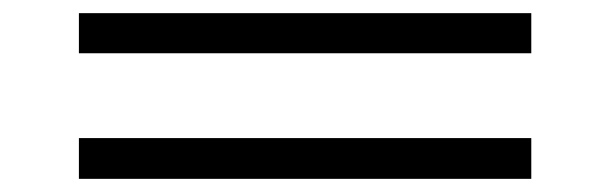

<svg xmlns="http://www.w3.org/2000/svg" viewBox="-20 -495 928 292"><path d="M100 -223H788V-285H100ZM100 -475V-414H788V-475Z"/></svg>

Font: Tenor Sans
Style: Regular
Weight: 400
Designer: Denis Masharov
Foundry: Denis Masharov
Version: Version 1.1